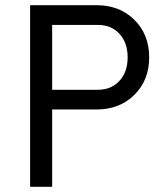

<svg xmlns="http://www.w3.org/2000/svg" viewBox="-20 -720 640 740"><path d="M181 -624V-374H357Q409 -374 440.5 -408.5Q472 -443 472 -499Q472 -555 440.5 -589.5Q409 -624 357 -624ZM181 0H96V-700H352Q441 -700 498 -643.5Q555 -587 555 -499Q555 -411 498 -354.5Q441 -298 352 -298H181Z"/></svg>

Font: CommitMono
Style: 450Regular
Weight: 450
Designer: Eigil Nikolajsen
Foundry: Eigil Nikolajsen
Version: Version 1.002